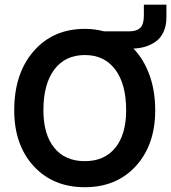

<svg xmlns="http://www.w3.org/2000/svg" viewBox="-20 -782 722 810"><path d="M40 -316.9Q40 -471.7 121.8 -565.9Q203.6 -660.2 337.9 -660.2Q380.9 -660.2 418 -649.9H526.9Q555.7 -649.9 571.3 -664.1Q586.9 -678.2 586.9 -715.8V-762.2H682.1V-710Q682.1 -674.3 670.2 -647.9Q658.2 -621.6 637.5 -606.9Q616.7 -592.3 593.3 -585.2Q569.8 -578.1 543 -577.1Q586.9 -531.7 610.8 -465.1Q634.8 -398.4 634.8 -316.9Q634.8 -170.9 553.2 -81.5Q471.7 7.8 337.9 7.8Q203.6 7.8 121.8 -81.5Q40 -170.9 40 -316.9ZM512.2 -316.9Q512.2 -427.2 466.3 -488.5Q420.4 -549.8 337.9 -549.8Q254.9 -549.8 209 -488.5Q163.1 -427.2 163.1 -316.9Q163.1 -214.8 209 -158.4Q254.9 -102.1 337.9 -102.1Q420.4 -102.1 466.3 -158.4Q512.2 -214.8 512.2 -316.9Z"/></svg>

Font: Overused Grotesk SemiBold
Style: Regular
Weight: 600
Version: Version 0.002